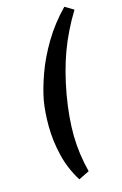

<svg xmlns="http://www.w3.org/2000/svg" viewBox="-139 -809 671 1058"><g transform="rotate(-15 196.0 -280.0)"><path d="M176 190Q129 115 109 31Q89 -53 88.5 -134Q88 -215 99 -280Q111 -345 140 -426Q169 -507 219 -591Q269 -675 342 -750L392 -720Q328 -615 290 -511.5Q252 -408 229 -280Q207 -153 208.5 -49Q210 55 237 160Z"/></g></svg>

Font: Cuprum
Style: Bold Italic
Weight: 700
Italic angle: -10°
Designer: Jovanny Lemonad
Foundry: Jovanny Lemonad
Version: Version 3.000